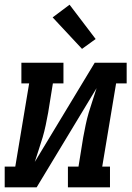

<svg xmlns="http://www.w3.org/2000/svg" viewBox="-42 -797 562 817"><path d="M-22 0V-88H23L82 -442H49V-530H228V-442H183L163 -318Q158 -291 152.5 -264.5Q147 -238 139.5 -212.5Q132 -187 123 -160.5Q114 -134 106 -108L361 -530H497V-442H452L393 -88H426V0H247V-88H292L312 -212Q317 -239 322.5 -265.5Q328 -292 335.5 -317.5Q343 -343 352 -369.5Q361 -396 369 -422L114 0ZM307 -589 182 -723 254 -777 365 -631Z"/></svg>

Font: Iosevka Curly Slab SmBdObl
Style: Regular
Weight: 600
Italic angle: -9°
Monospace: yes
Designer: Belleve Invis
Foundry: Belleve Invis
Version: Version 11.0.0; ttfautohint (v1.8.3)